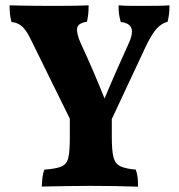

<svg xmlns="http://www.w3.org/2000/svg" viewBox="-20 -698 672 721"><path d="M399.8 -262.2V-184Q399.8 -132.8 406 -108Q412.2 -83.2 431.7 -73.8Q451.2 -64.4 490 -61Q495.4 -44.8 496.9 -30.5Q498.4 -16.2 498.4 3Q458.8 1.4 411.4 0.7Q364 0 319.2 0Q287.6 0 254.8 0.5Q222 1 191.6 1.5Q161.2 2 137 2.6Q137.6 -14.6 139.4 -30.9Q141.2 -47.2 146.6 -61Q189.4 -64 209.9 -72.4Q230.4 -80.8 236.3 -104.8Q242.2 -128.8 242.2 -179.4V-262.2ZM361.8 -169.6 283.2 -169 92.4 -556.4Q76.4 -588 60.2 -600.9Q44 -613.8 23.2 -615.4Q19.2 -630 17.6 -644.5Q16 -659 16 -678Q36 -677.4 62 -676.9Q88 -676.4 113.7 -676.2Q139.4 -676 158.4 -676Q177.4 -676 206.8 -676Q236.2 -676 265.5 -676.5Q294.8 -677 312.8 -678Q312.8 -658 311.2 -644.4Q309.6 -630.8 306.6 -616.2Q272.4 -611.6 269.6 -591.7Q266.8 -571.8 284 -533.6Q303.2 -493 327.5 -436.7Q351.8 -380.4 375.6 -320.6H369.4Q395.4 -382.6 418.8 -435.7Q442.2 -488.8 461.6 -531.2Q480.8 -571.8 473.5 -591.8Q466.2 -611.8 433.4 -615.4Q429.2 -630 427.2 -644Q425.2 -658 425.2 -678Q448.6 -676 473.8 -676Q499 -676 526.2 -676Q549.2 -676 572.2 -676.2Q595.2 -676.4 616.4 -678Q616.4 -658.4 614.5 -643.7Q612.6 -629 609.4 -616.2Q587.8 -611 569.2 -591.4Q550.6 -571.8 527 -522.6Z"/></svg>

Font: Vollkorn
Style: Regular
Weight: 400
Designer: Friedrich Althausen
Foundry: Friedrich Althausen
Version: Version 4.104